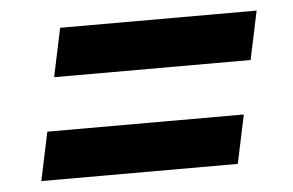

<svg xmlns="http://www.w3.org/2000/svg" viewBox="-36 -513 671 440"><g transform="rotate(-5 300.0 -293.0)"><path d="M92.6 -354.4 116.2 -466H568.2L544.6 -354.4ZM42.6 -119.8 66.2 -231.4H518.2L494.6 -119.8Z"/></g></svg>

Font: Geist Mono
Style: Italic
Weight: 400
Italic angle: -12°
Monospace: yes
Designer: Basement.studio, Andrés Briganti, Mateo Zaragoza
Foundry: Basement.studio, Vercel, Andrés Briganti, Guido Ferreyra, Mateo Zaragoza
Version: Version 1.500